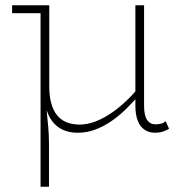

<svg xmlns="http://www.w3.org/2000/svg" viewBox="-20 -491 701 729"><path d="M275 13Q243 13 219 2Q195 -9 178.5 -30.5Q162 -52 153.5 -85Q145 -118 145 -163V-471H167V-163Q167 -128 174 -101Q181 -74 195 -55.5Q209 -37 231 -27.5Q253 -18 282 -18Q311 -18 340.5 -29Q370 -40 400 -60Q430 -80 458.5 -107Q487 -134 513 -166V-136Q487 -105 459.5 -78Q432 -51 402 -30.5Q372 -10 340.5 1.5Q309 13 275 13ZM134 218V-471H154V-127Q154 -102 157 -72.5Q160 -43 163 -10.5Q166 22 166 57V218ZM26 -441V-471H152V-441ZM569 13Q545 13 528 1Q511 -11 502.5 -34Q494 -57 494 -90V-471H527V-90Q527 -52 538.5 -35.5Q550 -19 570 -19Q583 -19 592 -21.5Q601 -24 609 -31L622 -2Q610 5 597.5 9Q585 13 569 13Z"/></svg>

Font: BioRhyme ExtraLight
Style: Regular
Weight: 250
Designer: Aoife Mooney
Foundry: Aoife Mooney Type
Version: Version 1.600;gftools[0.9.33]